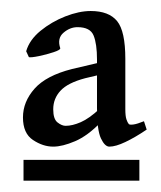

<svg xmlns="http://www.w3.org/2000/svg" viewBox="-20 -597 291 347"><path d="M245.1 -362.8Q224.1 -348.6 206.5 -340.3Q189 -332 177.7 -332Q169.4 -332 162.4 -346.9Q155.3 -361.8 155.3 -401.9V-489.3Q155.3 -517.6 149.2 -532.7Q143.1 -547.9 120.1 -547.9Q106.4 -547.9 94.7 -537.8Q83 -527.8 88.9 -509.8Q89.4 -506.8 76.9 -502.7Q64.5 -498.5 50.3 -495.6Q36.1 -492.7 32.2 -493.7L27.3 -504.4Q33.2 -524.9 53.2 -541.3Q73.2 -557.6 98.1 -567.4Q123 -577.1 144 -577.1Q176.8 -577.1 191.7 -558.8Q206.5 -540.5 206.5 -490.7V-399.9Q206.5 -387.2 208.5 -381.3Q210.4 -375.5 212.9 -372.6Q215.3 -371.1 221.7 -372.1Q228 -373 240.2 -377.9ZM133.8 -455.6Q102.5 -447.3 89.4 -433.1Q76.2 -418.9 76.2 -399.4Q76.2 -381.8 84 -375.7Q91.8 -369.6 98.6 -369.6Q110.8 -369.6 126 -376.2Q141.1 -382.8 160.2 -400.4L162.6 -376.5Q138.7 -351.6 115.7 -341.8Q92.8 -332 76.2 -332Q57.6 -332 39.6 -344Q21.5 -356 21.5 -384.8Q21.5 -413.1 42.5 -436.8Q63.5 -460.4 109.9 -472.2L186.5 -490.2L187.5 -468.3ZM22.5 -270.5V-308.1H231.9V-270.5Z"/></svg>

Font: Namdhinggo Medium
Style: Regular
Weight: 500
Designer: Victor Gaultney
Foundry: SIL International
Version: Version 3.001